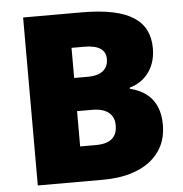

<svg xmlns="http://www.w3.org/2000/svg" viewBox="-51 -857 777 813"><g transform="rotate(-5 337.0 -450.0)"><path d="M326 -807H77V-93H355C523 -93 627 -172 627 -302C627 -416 559 -452 501 -467V-472C554 -485 613 -535 613 -629C613 -744 532 -807 326 -807ZM328 -533H270V-661H324C386 -661 415 -640 415 -601C415 -563 392 -533 328 -533ZM270 -392H334C406 -392 428 -356 428 -318C428 -274 405 -242 338 -242H270Z"/></g></svg>

Font: Noto Sans Telugu UI Black
Style: Regular
Weight: 900
Designer: Jelle Bosma - Monotype Design Team
Foundry: Monotype Imaging Inc.
Version: Version 2.005